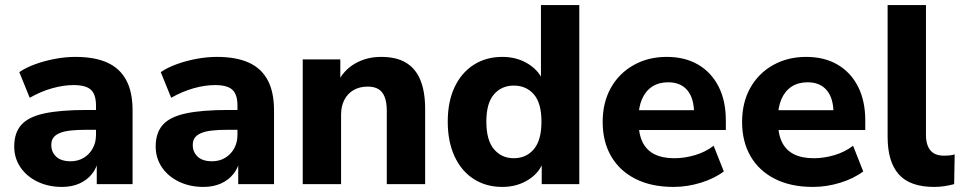

<svg xmlns="http://www.w3.org/2000/svg" viewBox="-20 -725 3790 756"><path d="M224 11Q170 11 127 -10Q84 -31 60 -67Q36 -103 36 -148Q36 -202 64 -233.5Q92 -265 155 -278.5Q218 -292 322 -292H375V-214H323Q284 -214 257.5 -211Q231 -208 214 -200.5Q197 -193 189.5 -182Q182 -171 182 -154Q182 -126 201.5 -108Q221 -90 258 -90Q287 -90 309.5 -103.5Q332 -117 345 -140.5Q358 -164 358 -194V-309Q358 -353 338 -371.5Q318 -390 270 -390Q230 -390 185.5 -377.5Q141 -365 97 -340L56 -441Q82 -459 119.5 -472.5Q157 -486 198 -493.5Q239 -501 276 -501Q353 -501 402.5 -478.5Q452 -456 477 -409.5Q502 -363 502 -290V0H361V-99H368Q362 -65 342.5 -40.5Q323 -16 293 -2.5Q263 11 224 11Z M781 11Q727 11 684 -10Q641 -31 617 -67Q593 -103 593 -148Q593 -202 621 -233.5Q649 -265 712 -278.5Q775 -292 879 -292H932V-214H880Q841 -214 814.5 -211Q788 -208 771 -200.5Q754 -193 746.5 -182Q739 -171 739 -154Q739 -126 758.5 -108Q778 -90 815 -90Q844 -90 866.5 -103.5Q889 -117 902 -140.5Q915 -164 915 -194V-309Q915 -353 895 -371.5Q875 -390 827 -390Q787 -390 742.5 -377.5Q698 -365 654 -340L613 -441Q639 -459 676.5 -472.5Q714 -486 755 -493.5Q796 -501 833 -501Q910 -501 959.5 -478.5Q1009 -456 1034 -409.5Q1059 -363 1059 -290V0H918V-99H925Q919 -65 899.5 -40.5Q880 -16 850 -2.5Q820 11 781 11Z M1172 0V-491H1320V-399H1309Q1332 -448 1377.5 -474.5Q1423 -501 1481 -501Q1540 -501 1578 -478.5Q1616 -456 1635 -410.5Q1654 -365 1654 -295V0H1503V-288Q1503 -322 1494.5 -343.5Q1486 -365 1469.5 -374.5Q1453 -384 1428 -384Q1396 -384 1372.5 -370.5Q1349 -357 1336 -332Q1323 -307 1323 -274V0Z M1958 11Q1894 11 1845.5 -20Q1797 -51 1770 -109Q1743 -167 1743 -246Q1743 -325 1770 -382Q1797 -439 1845.5 -470Q1894 -501 1958 -501Q2016 -501 2060.5 -473Q2105 -445 2121 -400H2110V-705H2261V0H2113V-97H2122Q2108 -48 2062.5 -18.5Q2017 11 1958 11ZM2003 -102Q2052 -102 2082 -137.5Q2112 -173 2112 -246Q2112 -319 2082 -353.5Q2052 -388 2003 -388Q1955 -388 1925 -353.5Q1895 -319 1895 -246Q1895 -173 1925 -137.5Q1955 -102 2003 -102Z M2632 11Q2545 11 2482.5 -20.5Q2420 -52 2386.5 -109.5Q2353 -167 2353 -245Q2353 -321 2385 -378.5Q2417 -436 2474.5 -468.5Q2532 -501 2605 -501Q2677 -501 2729 -470.5Q2781 -440 2809.5 -384Q2838 -328 2838 -251V-213H2477V-291H2729L2713 -277Q2713 -338 2686.5 -369.5Q2660 -401 2611 -401Q2574 -401 2548 -384Q2522 -367 2508 -335Q2494 -303 2494 -258V-250Q2494 -199 2509.5 -166.5Q2525 -134 2556.5 -118Q2588 -102 2635 -102Q2675 -102 2716 -114Q2757 -126 2790 -151L2830 -50Q2793 -22 2739.5 -5.5Q2686 11 2632 11Z M3181 11Q3094 11 3031.5 -20.5Q2969 -52 2935.5 -109.5Q2902 -167 2902 -245Q2902 -321 2934 -378.5Q2966 -436 3023.5 -468.5Q3081 -501 3154 -501Q3226 -501 3278 -470.5Q3330 -440 3358.5 -384Q3387 -328 3387 -251V-213H3026V-291H3278L3262 -277Q3262 -338 3235.5 -369.5Q3209 -401 3160 -401Q3123 -401 3097 -384Q3071 -367 3057 -335Q3043 -303 3043 -258V-250Q3043 -199 3058.5 -166.5Q3074 -134 3105.5 -118Q3137 -102 3184 -102Q3224 -102 3265 -114Q3306 -126 3339 -151L3379 -50Q3342 -22 3288.5 -5.5Q3235 11 3181 11Z M3658 11Q3563 11 3519 -38.5Q3475 -88 3475 -186V-705H3626V-192Q3626 -167 3634 -148.5Q3642 -130 3657.5 -121Q3673 -112 3697 -112Q3707 -112 3718 -113Q3729 -114 3739 -117L3737 0Q3718 5 3698.5 8Q3679 11 3658 11Z"/></svg>

Font: Nunito Sans 12pt ExtraBold
Style: Regular
Weight: 800
Designer: Vernon Adams
Foundry: Vernon Adams
Version: Version 3.101;gftools[0.9.27]